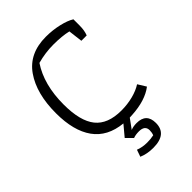

<svg xmlns="http://www.w3.org/2000/svg" viewBox="-244 -725 1043 1043"><g transform="rotate(-45 277.5 -204.0)"><path d="M214 200 228 160Q258 172 296 172Q321 172 346 167Q352 152 352 134Q352 97 306 97Q280 97 262 104L226 68L277 7Q166 -4 111.5 -80Q57 -156 57 -291Q57 -442 120.5 -533Q184 -624 312 -624Q363 -624 410.5 -613Q458 -602 485 -585V-539Q485 -499 474 -472H433L423 -554Q377 -565 311 -565Q249 -565 187 -548Q120 -448 120 -295Q120 -168 167.5 -109Q215 -50 319 -50Q366 -50 408.5 -61Q451 -72 480 -91L509 -44Q449 2 343 8L324 9L284 64Q303 56 329 56Q404 56 404 130Q404 216 298 216Q251 216 214 200Z"/></g></svg>

Font: Athiti
Style: Regular
Weight: 400
Designer: CadsonDemak Team
Foundry: CadsonDemak
Version: Version 1.032